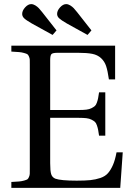

<svg xmlns="http://www.w3.org/2000/svg" viewBox="-20 -914 646 934"><path d="M87.9 -846.2Q87.9 -862.3 102.3 -878.2Q116.7 -894 131.8 -894Q141.6 -894 151.9 -887.7Q162.1 -881.3 168.7 -874.3Q175.3 -867.2 185.1 -855L254.9 -766.1L235.8 -744.1L134.8 -799.8Q106.9 -815.9 97.4 -825.2Q87.9 -834.5 87.9 -846.2ZM257.8 -846.2Q257.8 -862.3 272.2 -878.2Q286.6 -894 301.8 -894Q311.5 -894 321.8 -887.7Q332 -881.3 338.6 -874.3Q345.2 -867.2 355 -855L424.8 -766.1L405.8 -744.1L305.2 -799.8Q277.3 -815.9 267.6 -825.2Q257.8 -834.5 257.8 -846.2ZM35.2 0V-28.8Q60.5 -30.3 72.8 -31.2Q85 -32.2 97.2 -35.6Q109.4 -39.1 113.3 -41.7Q117.2 -44.4 120.8 -52.7Q124.5 -61 124.8 -68.6Q125 -76.2 125 -92.8V-599.1Q125 -615.7 124.8 -623.3Q124.5 -630.9 120.8 -639.2Q117.2 -647.5 113.3 -650.1Q109.4 -652.8 97.2 -656.2Q85 -659.7 72.8 -660.6Q60.5 -661.6 35.2 -663.1V-691.9H540V-527.8H509.8Q503.9 -569.3 496.3 -592.3Q488.8 -615.2 471.7 -631.1Q454.6 -647 428.7 -652.1Q402.8 -657.2 358.9 -657.2H261.2Q236.8 -657.2 230.5 -651.1Q224.1 -645 224.1 -621.1V-378.9H363.8Q385.3 -378.9 399.9 -380.6Q414.6 -382.3 425 -387.7Q435.5 -393.1 441.4 -398.2Q447.3 -403.3 451.4 -415.3Q455.6 -427.2 457.3 -436.5Q459 -445.8 461.9 -464.8H492.2V-253.9H461.9Q459 -273.4 457.3 -282.7Q455.6 -292 451.4 -304.2Q447.3 -316.4 441.4 -321.5Q435.5 -326.7 425 -332Q414.6 -337.4 399.9 -339.1Q385.3 -340.8 363.8 -340.8H224.1V-120.1Q224.1 -82 229 -66.7Q233.9 -51.3 249 -44.9Q275.4 -35.2 353 -35.2Q394 -35.2 419.7 -37.8Q445.3 -40.5 468.5 -48.3Q491.7 -56.2 505.4 -71.8Q519 -87.4 529.5 -111.6Q540 -135.7 546.9 -172.9H577.1L564.9 0Z"/></svg>

Font: Heuristica
Style: Regular
Weight: 400
Version: Version 1.0.2